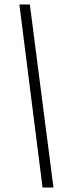

<svg xmlns="http://www.w3.org/2000/svg" viewBox="-20 -772 341 862"><path d="M67 -752H114L220 70H171Z"/></svg>

Font: Bellota Text Light
Style: Italic
Weight: 300
Italic angle: -7.5°
Designer: Kemie Guaida
Foundry: Kemie Guaida
Version: Version 4.001